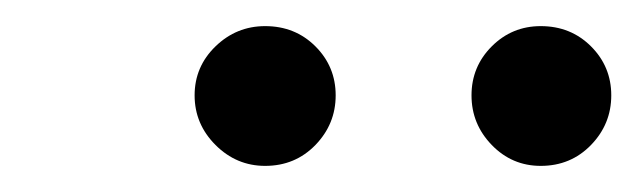

<svg xmlns="http://www.w3.org/2000/svg" viewBox="-20 -717 488 147"><path d="M183 -590Q161 -590 145 -606Q129 -622 129 -644Q129 -666 145 -681.5Q161 -697 183 -697Q206 -697 221.5 -681.5Q237 -666 237 -644Q237 -622 221.5 -606Q206 -590 183 -590ZM394 -590Q372 -590 356.5 -606Q341 -622 341 -644Q341 -666 356.5 -681.5Q372 -697 394 -697Q417 -697 432.5 -681.5Q448 -666 448 -644Q448 -622 432.5 -606Q417 -590 394 -590Z"/></svg>

Font: Atkinson Hyperlegible
Style: Italic
Weight: 400
Italic angle: -12°
Designer: Elliott Scott, Megan Eiswerth, Linus Boman, Theodore Petrosky
Foundry: Braille Institute
Version: Version 1.006; ttfautohint (v1.8.3)